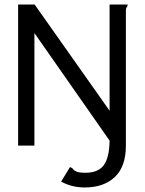

<svg xmlns="http://www.w3.org/2000/svg" viewBox="-20 -643 640 848"><path d="M464 -623H544Q544 -616 540 -611.5Q536 -607 536 -596V0Q536 93 487 139Q438 185 354 185Q297 185 250 159L289 95Q299 98 303 104Q307 110 318 115Q329 120 358 120Q413 120 438 87Q463 54 464 -22L132 -497V0H60V-623H133L464 -154Z"/></svg>

Font: Inconsolata Expanded
Style: Regular
Weight: 400
Width: 7
Monospace: yes
Designer: Raph Levien, Cyreal, Brenton Simpson
Foundry: Raph Levien, Cyreal, Google
Version: Version 3.000; ttfautohint (v1.8.2.53-6de2)